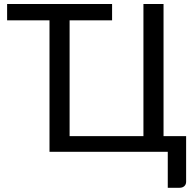

<svg xmlns="http://www.w3.org/2000/svg" viewBox="-20 -736 948 931"><path d="M882.5 -76V145.5Q882.5 158.5 873.8 166.5Q865 174.5 851 174.5H793.5V0H220V-637.5H14.5V-716.5H523.5V-637.5H317.5V-76H675.5V-716.5H773V-76Z"/></svg>

Font: Lato-Regular
Style: Regular
Weight: 400
Designer: Lukasz Dziedzic with Adam Twardoch and Botio Nikoltchev
Foundry: tyPoland Lukasz Dziedzic
Version: Version 2.015; 2015-08-06; http://www.latofonts.com/